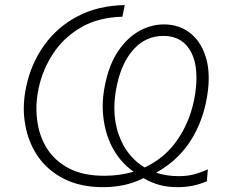

<svg xmlns="http://www.w3.org/2000/svg" viewBox="-20 -746 912 775"><path d="M396 9.5Q305.5 9.5 239.2 -23.8Q173 -57 133.2 -114.5Q93.5 -172 81.5 -245Q76 -276 76 -308Q76 -351.5 86 -397Q105.5 -489 158 -562.8Q210.5 -636.5 292.8 -680Q375 -723.5 483.5 -725.5L474 -678.5Q376.5 -676 306.8 -635.2Q237 -594.5 194.5 -529.8Q152 -465 136 -390Q127 -348 127 -307.5Q127 -284 130 -261.5Q137.5 -198.5 169.2 -147.5Q201 -96.5 258.2 -66.5Q315.5 -36.5 401 -36.5Q464 -36.5 519 -53Q470.5 -87 439.2 -140.8Q408 -194.5 398.5 -262.5Q394.5 -288.5 394.5 -316Q394.5 -359.5 404.5 -406.5Q421 -487 457.5 -540.5Q494 -594 542 -620.8Q590 -647.5 642 -647.5Q705 -647.5 750.8 -610Q796.5 -572.5 814.5 -502Q822.5 -469.5 822.5 -431Q822.5 -386 811.5 -332.5Q791 -237.5 741.2 -165.8Q691.5 -94 610 -49Q652 -35 700.5 -35Q735.5 -35 762.2 -42Q789 -49 819 -62.5L815 -14.5Q783.5 -1 755 4.2Q726.5 9.5 698 9.5Q654 9.5 620.2 -0.5Q586.5 -10.5 559.5 -27Q520 -7.5 479.8 1Q439.5 9.5 396 9.5ZM451.5 -400Q441.5 -353 441.5 -310Q441.5 -252.5 459.5 -202Q490.5 -114 564 -70Q644 -107.5 694 -178.5Q744 -249.5 763 -340.5Q773 -389.5 773 -431.5Q773 -455 770 -476Q761 -534.5 728 -567.8Q695 -601 639.5 -601Q569 -601 520 -547.5Q471 -494 451.5 -400Z"/></svg>

Font: Heraclito ExtraLight
Style: Italic
Weight: 200
Italic angle: -12°
Designer: Kostas Bartsokas (font) & Cristiano Sobral (main changes)
Foundry: Kostas Bartsokas (font) & Cristiano Sobral (main changes)
Version: Version 1.00;July 8, 2020;FontCreator 13.0.0.2655 64-bit